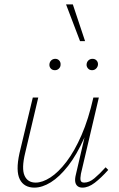

<svg xmlns="http://www.w3.org/2000/svg" viewBox="-20 -854 543 878"><path d="M137 4Q114 4 97 -5.5Q80 -15 70.5 -34Q61 -53 60.5 -82.5Q60 -112 69 -153L130 -408H155L95 -154Q78 -84 92 -51.5Q106 -19 143 -19Q174 -19 210.5 -42.5Q247 -66 284 -114.5Q321 -163 353 -236.5Q385 -310 407 -408H425Q400 -301 365.5 -223.5Q331 -146 291.5 -95.5Q252 -45 212.5 -20.5Q173 4 137 4ZM357 4Q343 4 334.5 -3Q326 -10 324 -23Q322 -36 327 -56L409 -408H432L350 -59Q346 -37 349 -28Q352 -19 365 -19Q388 -19 411.5 -38.5Q435 -58 463 -89L475 -77Q442 -40 413 -18Q384 4 357 4ZM231 -533Q219 -533 212 -541Q205 -549 206 -560Q207 -571 214.5 -578Q222 -585 233 -585Q244 -585 251 -577Q258 -569 257 -558Q257 -548 249.5 -540.5Q242 -533 231 -533ZM401 -533Q389 -533 382 -541.5Q375 -550 376 -560Q377 -571 384.5 -578Q392 -585 403 -585Q415 -585 422 -577Q429 -569 428 -558Q427 -548 419.5 -540.5Q412 -533 401 -533ZM346 -666 282 -834H313L369 -666Z"/></svg>

Font: Ysabeau Infant Thin
Style: Italic
Weight: 250
Italic angle: -12°
Designer: Christian Thalmann (Catharsis Fonts)
Version: Version 2.001;gftools[0.9.30]; featfreeze: ss01,ss02,lnum